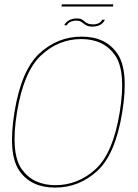

<svg xmlns="http://www.w3.org/2000/svg" viewBox="-20 -846 627 870"><path d="M229.5 4Q338.5 4 420.8 -71.5Q503 -147 534 -337.5Q564.5 -526.5 511.8 -603.2Q459 -680 350 -680Q241 -680 158.8 -604Q76.5 -528 45.5 -337.5Q15 -148 67.8 -72Q120.5 4 229.5 4ZM231.5 -7Q129.5 -7 78.2 -79.8Q27 -152.5 57 -337.5Q87.5 -522.5 166.8 -595.8Q246 -669 348 -669Q450 -669 501.2 -595.8Q552.5 -522.5 522.5 -337.5Q492.5 -152 413 -79.5Q333.5 -7 231.5 -7ZM399.5 -725.5Q413 -725.5 423 -728.8Q433 -732 439.8 -737.2Q446.5 -742.5 450.2 -747.8Q454 -753 455 -757H443.5Q442 -753 436.8 -747.8Q431.5 -742.5 422.8 -739Q414 -735.5 403 -735.5Q387 -735.5 378 -739.5Q369 -743.5 363 -749Q357 -754.5 349.5 -758.5Q342 -762.5 328 -762.5Q316.5 -762.5 306.8 -759.8Q297 -757 289.8 -752.2Q282.5 -747.5 277.8 -742.2Q273 -737 271.5 -731.5H283Q284.5 -736 290 -741Q295.5 -746 304.8 -749.2Q314 -752.5 325.5 -752.5Q338 -752.5 345.2 -748.5Q352.5 -744.5 359 -739Q365.5 -733.5 374.5 -729.5Q383.5 -725.5 399.5 -725.5ZM258.5 -816.5H492L493.5 -826.5H260.5Z"/></svg>

Font: Anybody Thin Thin
Style: Italic
Weight: 250
Italic angle: -10°
Version: Version 1.113;gftools[0.9.25]